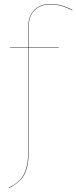

<svg xmlns="http://www.w3.org/2000/svg" viewBox="-20 -753 384 964"><path d="M124 -618V-517H275V-515H124V-1Q124 58 114 93Q104 128 83.5 149.5Q63 171 26 191L25 189Q62 170 82 148.5Q102 127 112 92Q122 57 122 -1V-515H30V-517H122V-618Q122 -673 152.5 -703Q183 -733 233 -733Q288 -733 344 -703L343 -701Q287 -731 233 -731Q184 -731 154 -702Q124 -673 124 -618Z"/></svg>

Font: FiraGO Two
Style: Regular
Weight: 100
Designer: bBox Type
Foundry: bBox Type GmbH
Version: Version 1.001